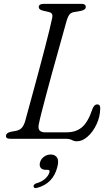

<svg xmlns="http://www.w3.org/2000/svg" viewBox="-20 -720 564 996"><path d="M321 0H34.5Q8 0 11.5 -17Q12 -31 37 -36.5L64 -41.5Q82.5 -45.5 93 -57Q103.5 -68.5 110.5 -91.5Q117.5 -118 129.5 -161.2Q141.5 -204.5 155.8 -257.5Q170 -310.5 185 -365.8Q200 -421 213.2 -472.5Q226.5 -524 236.5 -564.8Q246.5 -605.5 251 -628Q256 -652 235.5 -657L201.5 -665Q181 -670.5 181 -683.5Q181 -700 207.5 -700H402.5Q425 -700 425 -684Q425 -676 418 -671Q411 -666 401.5 -664L364.5 -657.5Q349.5 -655 341.2 -645.5Q333 -636 327 -617Q320 -592.5 308 -549.2Q296 -506 281 -452.2Q266 -398.5 250.2 -341.8Q234.5 -285 220.5 -232.2Q206.5 -179.5 196 -138.5Q185.5 -97.5 181.5 -76.5Q176.5 -53 185.5 -43.2Q194.5 -33.5 213.5 -33.5H324Q375 -33.5 406.2 -60.8Q437.5 -88 460 -156Q469 -178.5 484 -178.5Q500 -178.5 500 -159Q499.5 -115 481 -75.5Q462.5 -36 434.8 -11.5Q407 13 379 13Q365 13 353.2 6.5Q341.5 0 321 0ZM217.5 161Q198.5 161 190.8 150Q183 139 187.5 123Q192 105 208 93.2Q224 81.5 243 81.5Q265 81.5 275.8 97.2Q286.5 113 277 148Q255 232.5 172.5 254.5Q155.5 259 154 247Q154 235 170 230.5Q198 222.5 215 206.5Q232 190.5 236.5 173.5Q239.5 161 227 161Z"/></svg>

Font: Fraunces 9pt S050 Light
Style: Italic
Weight: 300
Italic angle: -16°
Version: Version 1.000; ttfautohint (v1.8.3)